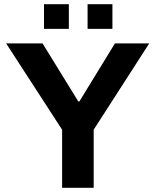

<svg xmlns="http://www.w3.org/2000/svg" viewBox="-20 -892 739 912"><path d="M275 0V-276L9 -686H182L352 -410H357L526 -686H689L425 -276V0ZM189 -755V-872H307V-755ZM396 -755V-872H514V-755Z"/></svg>

Font: Archivo SemiBold
Style: Bold
Weight: 700
Version: Version 2.001